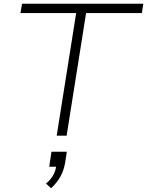

<svg xmlns="http://www.w3.org/2000/svg" viewBox="-20 -725 786 1026"><path d="M283 0 387 -655H89L98 -705H746L738 -655H440L336 0ZM253 281 226 256Q252 234 265 210Q278 186 281 158L289 166H243L255 86H337L328 145Q321 186 302.5 219Q284 252 253 281Z"/></svg>

Font: Nunito Sans 7pt SemiExpanded ExtraLight
Style: Italic
Weight: 250
Width: 6
Italic angle: -9°
Designer: Vernon Adams
Foundry: Vernon Adams
Version: Version 3.101;gftools[0.9.27]